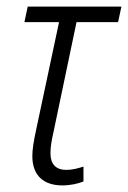

<svg xmlns="http://www.w3.org/2000/svg" viewBox="-20 -551 388 582"><path d="M169 11C193 11 216 6 233 -1V-46C217 -41 200 -36 181 -36C149 -36 133 -54 133 -86C133 -105 136 -124 142 -150L212 -484H338L348 -531H64L54 -484H159L89 -155C82 -123 78 -97 78 -78C78 -18 113 11 169 11Z"/></svg>

Font: Noto Sans Condensed Light
Style: Italic
Weight: 300
Width: 3
Italic angle: -12°
Designer: Monotype Design Team
Foundry: Monotype Imaging Inc.
Version: Version 2.013